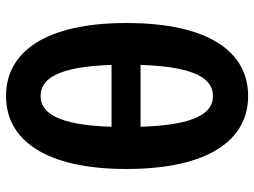

<svg xmlns="http://www.w3.org/2000/svg" viewBox="-126 -726 866 655"><g transform="rotate(-90 307.5 -399.0)"><path d="M307 14C458 14 556 -121 556 -402C556 -676 458 -812 307 -812C157 -812 58 -677 58 -402C58 -121 157 14 307 14ZM307 -694C363 -694 407 -641 413 -452H202C208 -641 252 -694 307 -694ZM307 -106C251 -106 208 -160 202 -353H413C407 -160 363 -106 307 -106Z"/></g></svg>

Font: DAIFUKU Sans JP
Style: Bold
Weight: 700
Designer: Original font ‘Source Han Sans JP’ : Ryoko NISHIZUKA  (kana, bopomofo & ideographs); Paul D. Hunt (Latin, Greek & Cyrill
Foundry: Daifuku
Version: Version 1.001